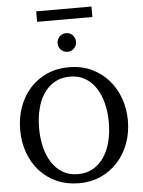

<svg xmlns="http://www.w3.org/2000/svg" viewBox="-66 -1092 864 1159"><g transform="rotate(-5 365.5 -512.0)"><path d="M576.2 -334Q576.2 -395 563 -449Q549.8 -502.9 523.4 -543.2Q497.1 -583.5 457.8 -606.7Q418.5 -629.9 366.2 -629.9Q312 -629.9 272 -606.4Q231.9 -583 205.6 -542.7Q179.2 -502.4 166.5 -449Q153.8 -395.5 153.8 -335.9Q153.8 -275.9 166.7 -221.9Q179.7 -168 205.8 -127.4Q231.9 -86.9 271.2 -63Q310.5 -39.1 363.8 -39.1Q418 -39.1 457.8 -63Q497.6 -86.9 523.9 -127.2Q550.3 -167.5 563.2 -220.9Q576.2 -274.4 576.2 -334ZM691.9 -335Q691.9 -262.2 668.5 -198.2Q645 -134.3 602.3 -86.7Q559.6 -39.1 499.5 -11.5Q439.5 16.1 366.2 16.1Q292.5 16.1 232.2 -10.5Q171.9 -37.1 128.9 -84.5Q85.9 -131.8 62.5 -196Q39.1 -260.3 39.1 -335.9Q39.1 -409.2 62 -473.1Q85 -537.1 127.4 -584.7Q169.9 -632.3 230.2 -659.7Q290.5 -687 365.2 -687Q439.5 -687 499.8 -659.2Q560.1 -631.3 602.8 -583.5Q645.5 -535.6 668.7 -471.7Q691.9 -407.7 691.9 -335ZM421.4 -836.4Q421.4 -824.7 417 -814.5Q412.6 -804.2 405 -796.6Q397.5 -789.1 387.5 -784.7Q377.4 -780.3 365.7 -780.3Q354 -780.3 343.8 -784.7Q333.5 -789.1 325.9 -796.6Q318.4 -804.2 314 -814.5Q309.6 -824.7 309.6 -836.4Q309.6 -848.1 314 -858.6Q318.4 -869.1 325.9 -877Q333.5 -884.8 343.8 -889.2Q354 -893.6 365.7 -893.6Q377.4 -893.6 387.5 -889.2Q397.5 -884.8 405 -877Q412.6 -869.1 417 -858.6Q421.4 -848.1 421.4 -836.4ZM197.8 -976.6V-1040H532.7V-976.6Z"/></g></svg>

Font: Charis SIL Afr
Style: Regular
Weight: 400
Foundry: SIL International
Version: Version 5.000